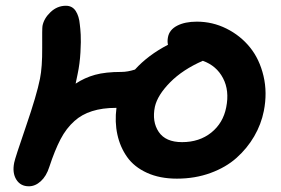

<svg xmlns="http://www.w3.org/2000/svg" viewBox="-20 -675 985 673"><path d="M600.1 -48.8Q540 -48.8 495.1 -69.3Q450.2 -89.8 425.5 -124.8Q400.9 -159.7 391.4 -203.6Q381.8 -247.6 388.2 -296.9H386.2Q292 -296.9 241.2 -251Q212.4 -225.6 192.1 -186.8Q171.9 -147.9 152.8 -89.8Q142.6 -57.6 123 -39.8Q103.5 -22 81.1 -22Q51.8 -22 37.1 -45.7Q22.5 -69.3 29.8 -105Q32.7 -120.6 70.8 -231.4Q108.9 -342.3 120.1 -398.9Q128.4 -439.9 127.9 -507.8Q127.4 -575.7 128.9 -584Q133.8 -610.4 157.2 -632.6Q180.7 -654.8 210.9 -654.8Q233.4 -654.8 245.4 -636.5Q257.3 -618.2 259.8 -588.9Q261.7 -575.2 262.9 -553.5Q264.2 -531.7 262 -491.7Q259.8 -451.7 252 -415Q246.1 -386.7 245.1 -381.8Q276.9 -402.8 313.2 -412.8Q349.6 -422.9 405.8 -422.9Q427.2 -422.9 453.1 -431.2Q499 -481.9 568.8 -518.1Q565.9 -529.8 568.8 -544.9Q573.7 -570.8 601.1 -585Q628.4 -599.1 669.9 -599.1Q725.1 -599.1 773.9 -574.7Q822.8 -550.3 856.2 -509Q889.6 -467.8 903.6 -408.9Q917.5 -350.1 904.8 -286.1Q895.5 -239.3 871.1 -197.3Q846.7 -155.3 809.3 -121.8Q772 -88.4 717.8 -68.6Q663.6 -48.8 600.1 -48.8ZM522.9 -300.8Q512.2 -248.5 536.4 -212.6Q560.5 -176.8 618.2 -176.8Q678.7 -176.8 720.5 -210.2Q762.2 -243.7 772.9 -298.8Q784.7 -357.4 761.7 -401.1Q738.8 -444.8 690.9 -461.9Q620.6 -431.2 576.4 -386.5Q532.2 -341.8 522.9 -300.8Z"/></svg>

Font: Shantell Sans Irregular
Style: Italic
Weight: 600
Italic angle: -11.31°
Designer: Stephen Nixon, Anya Danilova, Shantell Martin
Foundry: Arrow Type
Version: Version 1.006;[9816181b4]